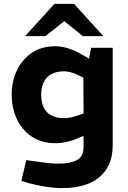

<svg xmlns="http://www.w3.org/2000/svg" viewBox="-20 -759 659 988"><path d="M302 209Q262 209 216 202Q170 195 127 183L90 172L115 65L151 70Q183 75 217.5 79Q252 83 282 83Q341 83 375.5 65Q410 47 410 -2V-60L383 -49Q355 -36 324 -29Q293 -22 265 -22Q209 -22 167 -42.5Q125 -63 96.5 -98.5Q68 -134 54 -179Q40 -224 40 -271Q40 -338 66 -394.5Q92 -451 142 -486Q192 -521 265 -521Q299 -521 334.5 -509Q370 -497 402 -478L438 -457L449 -513H560V-14Q560 63 527 112.5Q494 162 436 185.5Q378 209 302 209ZM192 -271Q192 -230 206.5 -203Q221 -176 247.5 -163.5Q274 -151 310 -151Q327 -151 345 -155Q363 -159 381 -165L410 -175L409 -359L383 -372Q363 -382 344.5 -387Q326 -392 309 -392Q271 -392 244.5 -377.5Q218 -363 205 -336Q192 -309 192 -271ZM407 -573 288 -668 260 -739H361L512 -573ZM109 -573 260 -739H361L333 -668L214 -573Z"/></svg>

Font: REM SemiBold
Style: Regular
Weight: 600
Designer: Octavio Pardo
Foundry: Ashler Design
Version: Version 1.005;gftools[0.9.28]